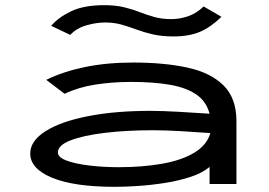

<svg xmlns="http://www.w3.org/2000/svg" viewBox="-20 -712 1040 743"><path d="M425 11Q267 11 182 -24Q97 -59 97 -118Q97 -167 156.5 -204.5Q216 -242 321 -262.5Q426 -283 561 -283Q606 -283 669 -279.5Q732 -276 791 -272Q778 -321 738 -347.5Q698 -374 634.5 -384.5Q571 -395 487 -395Q414 -395 348 -384.5Q282 -374 230 -349L159 -403Q224 -435 308.5 -452.5Q393 -470 495 -470Q615 -470 705 -450.5Q795 -431 845 -381.5Q895 -332 895 -243V0H791V-66Q764 -43 719 -28Q674 -13 621 -4.5Q568 4 516.5 7.5Q465 11 425 11ZM204 -122Q204 -103 238 -90.5Q272 -78 325.5 -71.5Q379 -65 439 -65Q532 -65 608 -78.5Q684 -92 732.5 -121.5Q781 -151 794 -197Q741 -201 679.5 -204.5Q618 -208 573 -208Q470 -208 386.5 -198Q303 -188 253.5 -169Q204 -150 204 -122ZM768 -687 837 -647Q795 -606 753 -588.5Q711 -571 651 -571Q606 -571 571.5 -579Q537 -587 507.5 -598Q478 -609 449.5 -617Q421 -625 387 -625Q353 -625 314.5 -614Q276 -603 252 -577L178 -612Q206 -645 255.5 -668.5Q305 -692 383 -692Q427 -692 460 -684Q493 -676 521 -665Q549 -654 578 -646Q607 -638 643 -638Q675 -638 707.5 -649Q740 -660 768 -687Z"/></svg>

Font: Inconsolata UltraExpanded Medium
Style: Regular
Weight: 500
Width: 9
Monospace: yes
Designer: Raph Levien, Cyreal, Brenton Simpson
Foundry: Raph Levien, Cyreal, Google
Version: Version 3.001; ttfautohint (v1.8.2.53-6de2)